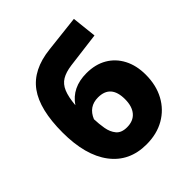

<svg xmlns="http://www.w3.org/2000/svg" viewBox="-199 -856 1008 1008"><g transform="rotate(-45 304.5 -352.0)"><path d="M313 16Q186 16 115.5 -77.5Q45 -171 45 -340Q45 -511 107 -596.5Q169 -682 305 -697L509 -720L524 -582L327 -557Q282 -551 254.5 -534.5Q227 -518 213 -484.5Q199 -451 194 -394Q247 -472 354 -472Q420 -472 468 -444Q516 -416 542.5 -365Q569 -314 569 -246Q569 -168 537 -109Q505 -50 447.5 -17Q390 16 313 16ZM304 -120Q351 -120 376 -149.5Q401 -179 401 -232Q401 -339 307 -339Q238 -339 211 -273Q212 -238 218 -202.5Q224 -167 243.5 -143.5Q263 -120 304 -120Z"/></g></svg>

Font: Wix Madefor Text ExtraBold
Style: Regular
Weight: 800
Designer: Dalton Maag Ltd
Foundry: Dalton Maag Ltd
Version: Version 3.100